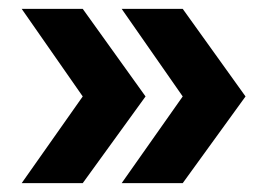

<svg xmlns="http://www.w3.org/2000/svg" viewBox="-20 -533 604 434"><path d="M255 -119 393 -315 255 -513H393L535 -315L393 -119ZM29 -119 167 -315 29 -513H167L309 -315L167 -119Z"/></svg>

Font: MuseoModerno
Style: Bold
Weight: 700
Designer: Pablo Cosgaya, Héctor Gatti, Marcela Romero, and the Authors of The MuseoModerno Project.
Foundry: Omnibus-Type Team
Version: Version 1.001